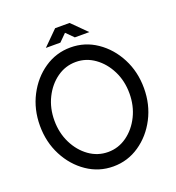

<svg xmlns="http://www.w3.org/2000/svg" viewBox="-150 -958 994 1086"><g transform="rotate(-20 347.5 -415.0)"><path d="M347.7 -619.6Q285.2 -619.6 233.9 -583Q182.6 -546.4 152.1 -485.1Q121.6 -423.8 121.6 -349.1Q121.6 -274.4 152.1 -212.9Q182.6 -151.4 233.9 -114.7Q285.2 -78.1 347.7 -78.1Q409.7 -78.1 460.9 -114.7Q512.2 -151.4 542.7 -212.9Q573.2 -274.4 573.2 -349.1Q573.2 -423.8 542.7 -485.1Q512.2 -546.4 460.9 -583Q409.7 -619.6 347.7 -619.6ZM347.7 8.8Q261.2 8.8 190.2 -39.6Q119.1 -87.9 76.9 -169.2Q34.7 -250.5 34.7 -349.1Q34.7 -447.8 76.9 -529.1Q119.1 -610.4 190.2 -658.7Q261.2 -707 347.7 -707Q434.1 -707 505.1 -658.7Q576.2 -610.4 618.4 -529.1Q660.6 -447.8 660.6 -349.1Q660.6 -250.5 618.4 -169.2Q576.2 -87.9 505.1 -39.6Q434.1 8.8 347.7 8.8ZM391.1 -838.9 478.5 -752H391.1L347.7 -795.4L304.2 -752H216.8L304.2 -838.9Z"/></g></svg>

Font: Qaz
Style: Regular
Weight: 400
Designer: GGBotNet
Foundry: f0n7
Version: 0.70